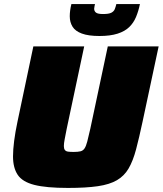

<svg xmlns="http://www.w3.org/2000/svg" viewBox="-20 -916 800 944"><path d="M314 8Q207 8 148.5 -7Q90 -22 67 -56.5Q44 -91 44 -147Q44 -180 49.5 -223Q55 -266 66 -318L144 -688H394L308 -283Q302 -252 298 -231.5Q294 -211 294 -198Q294 -185 299 -178.5Q304 -172 314.5 -170.5Q325 -169 342 -169Q363 -169 375.5 -172Q388 -175 395.5 -186Q403 -197 409 -220Q415 -243 424 -283L510 -688H760L681 -318Q664 -238 649 -181.5Q634 -125 612.5 -88Q591 -51 555 -30Q519 -9 461 -0.5Q403 8 314 8ZM469 -739Q415 -739 382.5 -751Q350 -763 336.5 -785Q323 -807 323 -836Q323 -850 325 -865Q327 -880 331 -896H447Q446 -890 444.5 -884Q443 -878 443 -873Q443 -861 452 -854Q461 -847 487 -847Q515 -847 527.5 -853.5Q540 -860 544.5 -871.5Q549 -883 552 -896H668Q661 -862 649 -833Q637 -804 615.5 -783Q594 -762 558 -750.5Q522 -739 469 -739Z"/></svg>

Font: Saira SemiExpanded Black
Style: Italic
Weight: 900
Width: 6
Italic angle: -12°
Designer: Hector Gatti with collaboration of the Omnibus-Type team
Foundry: Omnibus-Type
Version: Version 1.101